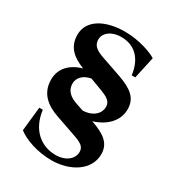

<svg xmlns="http://www.w3.org/2000/svg" viewBox="-189 -769 958 1040"><g transform="rotate(30 290.0 -248.5)"><path d="M113 -61H91L75 89C117 123 202 153 289 153C406 153 508 90 508 -10C508 -78 462 -111 376 -141C453 -164 510 -218 510 -292C510 -362 465 -397 375 -428L265 -466C218 -482 183 -497 183 -542C183 -580 221 -615 286 -615C362 -615 423 -569 437 -463H459L489 -600C461 -619 378 -650 288 -650C165 -650 72 -599 72 -507C72 -426 126 -389 190 -364C118 -343 70 -297 70 -225C70 -138 130 -94 200 -70L295 -37C357 -15 400 -6 400 38C400 77 364 117 294 117C212 117 129 65 113 -61ZM181 -265C181 -300 209 -331 257 -339L300 -323C362 -300 402 -288 402 -244C402 -206 368 -167 302 -165L260 -179C213 -194 181 -219 181 -265Z"/></g></svg>

Font: Ortica Linear
Style: Bold
Weight: 700
Designer: Benedetta Bovani
Foundry: Collletttivo
Version: Version 2.000;Glyphs 3.1.2 (3151)